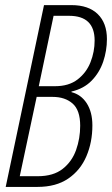

<svg xmlns="http://www.w3.org/2000/svg" viewBox="-20 -734 440 754"><path d="M2.4 0 152.8 -713.9H260.7Q327.6 -713.9 363.8 -678.7Q399.9 -643.6 399.9 -580.6Q399.9 -535.2 385.3 -491.9Q370.6 -448.7 339.8 -417.2Q309.1 -385.7 260.7 -374.5V-372.1Q298.3 -362.8 320.6 -328.4Q342.8 -293.9 342.8 -241.7Q342.8 -175.3 319.3 -120.4Q295.9 -65.4 248 -32.7Q200.2 0 127.4 0ZM132.3 -395.5H196.3Q250.5 -395.5 284.9 -422.1Q319.3 -448.7 335.4 -489.7Q351.6 -530.8 351.6 -574.7Q351.6 -671.9 251.5 -671.9H190.4ZM57.6 -42H128.4Q189.5 -42 226.1 -70.8Q262.7 -99.6 278.8 -145Q294.9 -190.4 294.9 -240.2Q294.9 -301.3 265.1 -327.4Q235.4 -353.5 186.5 -353.5H124Z"/></svg>

Font: Open Sans Condensed Light
Style: Italic
Weight: 300
Width: 3
Italic angle: -12°
Designer: Monotype Design Team
Foundry: Monotype Imaging Inc.
Version: Version 3.000; ttfautohint (v1.8.4)